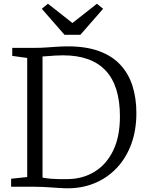

<svg xmlns="http://www.w3.org/2000/svg" viewBox="-20 -999 786 1027"><path d="M125.5 -52V-689L45.5 -700V-743H166.5Q197 -743 226.2 -745Q255.5 -747 284.5 -749Q313.5 -751 343.5 -751Q440.5 -751 510 -725.5Q579.5 -700 623.5 -652.8Q667.5 -605.5 688.5 -540Q709.5 -474.5 709.5 -394Q709.5 -302 681.8 -227.2Q654 -152.5 603.2 -99.2Q552.5 -46 483.2 -18Q414 10 330.5 8Q312.5 7.5 293 6.2Q273.5 5 252.8 3.5Q232 2 210.8 1Q189.5 0 167.5 0H39.5V-43ZM207.5 -49Q231.5 -44.5 253.8 -42.8Q276 -41 297.8 -40.8Q319.5 -40.5 342.5 -41Q423 -42 486 -80.5Q549 -119 585.2 -193.2Q621.5 -267.5 621.5 -376Q621.5 -458 602.5 -519.2Q583.5 -580.5 545.5 -621.2Q507.5 -662 450.5 -682.5Q393.5 -703 317.5 -703Q295 -703 275.2 -701.8Q255.5 -700.5 238.5 -699Q221.5 -697.5 207.5 -697ZM236.5 -979 367.5 -876 498.5 -979 531.5 -952 410 -813H325L203.5 -952Z"/></svg>

Font: Merriweather 7pt Light
Style: Regular
Weight: 300
Designer: Eben Sorkin
Foundry: Eben Sorkin
Version: Version 2.200;gftools[0.9.31]